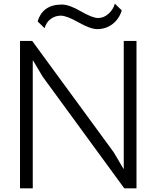

<svg xmlns="http://www.w3.org/2000/svg" viewBox="-20 -1035 860 1055"><path d="M730 -810V0H663L215 -613L162 -702H160V0H90V-810H157L605 -198L658 -108H660V-810ZM611 -1015 649 -978Q635 -931 598.5 -903Q562 -875 514 -875Q477 -875 411.5 -912Q346 -949 314 -949Q284 -949 259 -931Q234 -913 225 -880L187 -917Q214 -1010 320 -1010Q360 -1010 424 -973Q488 -936 519 -936Q550 -936 576 -959Q602 -982 611 -1015Z"/></svg>

Font: Sinkin Sans 300 Light
Style: Regular
Weight: 300
Designer: Keith Bates
Foundry: K-Type
Version: Sinkin Sans (version 1.0)  by Keith Bates   •   © 2014   www